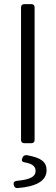

<svg xmlns="http://www.w3.org/2000/svg" viewBox="-20 -700 272 940"><path d="M98.6 1H133.8C143.6 1 149.4 -4.9 149.4 -14.6V-664.1C149.4 -673.8 143.6 -679.7 133.8 -679.7H98.6C88.9 -679.7 83 -673.8 83 -664.1V-14.6C83 -4.9 88.9 1 98.6 1ZM46.9 203.1 47.9 207C49.8 215.8 55.7 221.7 65.4 220.7C157.2 213.9 208 185.5 208 133.8C208 92.8 182.6 72.3 111.3 59.6C101.6 58.6 94.7 62.5 90.8 70.3L88.9 76.2C84 85.9 88.9 92.8 99.6 94.7C134.8 100.6 154.3 112.3 154.3 136.7C154.3 163.1 132.8 178.7 61.5 185.5C50.8 186.5 44.9 193.4 46.9 203.1Z"/></svg>

Font: Ed Sans Neue Light
Style: Regular
Weight: 300
Designer: Stephen Hutchings
Version: Version 1.004;PS 001.004;hotconv 1.0.88;makeotf.lib2.5.64775